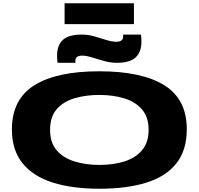

<svg xmlns="http://www.w3.org/2000/svg" viewBox="-20 -1147 1217 1177"><path d="M590 10Q423 10 303 -28Q183 -66 118 -146.5Q53 -227 53 -353Q53 -538 190 -624Q327 -710 589 -710Q849 -710 987 -624.5Q1125 -539 1125 -355Q1125 -225 1060.5 -144.5Q996 -64 876 -27Q756 10 590 10ZM589 -136Q675 -136 743 -157.5Q811 -179 851 -226.5Q891 -274 891 -351Q891 -428 851.5 -475Q812 -522 743.5 -543.5Q675 -565 589 -565Q505 -565 436.5 -544.5Q368 -524 327.5 -477.5Q287 -431 287 -351Q287 -272 328 -225Q369 -178 438 -157Q507 -136 589 -136ZM333 -762Q331 -774 330.5 -785Q330 -796 330 -806Q330 -870 365.5 -902.5Q401 -935 481 -935Q521 -935 559 -924Q597 -913 631.5 -902Q666 -891 694 -891Q712 -891 723.5 -898.5Q735 -906 735 -925Q735 -931 735 -935H844Q846 -923 846.5 -912Q847 -901 847 -891Q847 -829 812 -795.5Q777 -762 696 -762Q658 -762 618.5 -773Q579 -784 544 -795Q509 -806 484 -806Q464 -806 453 -798.5Q442 -791 442 -773Q442 -770 442 -767.5Q442 -765 442 -762ZM376 -999V-1127H801V-999Z"/></svg>

Font: Georama ExtraExtended
Style: Bold
Weight: 700
Width: 8
Designer: Jean-Baptiste Levee
Foundry: Production Type
Version: Version 1.000